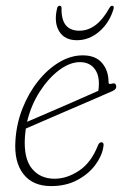

<svg xmlns="http://www.w3.org/2000/svg" viewBox="-20 -638 432 666"><path d="M338 -125.5Q332.5 -94.5 309.2 -64Q286 -33.5 247.2 -13Q208.5 7.5 157 7.5Q93.5 7.5 61 -34.5Q28.5 -76.5 33.5 -150Q37 -208.5 58 -261.8Q79 -315 112 -356.5Q145 -398 185.2 -422Q225.5 -446 267 -446Q311.5 -446 334 -419.5Q356.5 -393 356.5 -353.5Q356.5 -344 366.5 -347.5Q381.5 -352.5 383 -339.5Q385 -329 370 -322Q336 -307 291.8 -288Q247.5 -269 203 -249.8Q158.5 -230.5 122.5 -215Q86.5 -199.5 69.5 -192Q67.5 -178 66.5 -164Q61.5 -89.5 90.2 -53.8Q119 -18 169.5 -18Q212 -18 254 -45.8Q296 -73.5 319.5 -133Q324 -144.5 331.5 -144.5Q342.5 -144.5 338 -125.5ZM257 -422.5Q222.5 -422.5 185.2 -394.8Q148 -367 117.8 -320Q87.5 -273 74 -215.5Q98.5 -226 141.5 -244.5Q184.5 -263 233 -284.2Q281.5 -305.5 321 -323Q323 -333 323 -348.5Q323 -382.5 305.5 -402.5Q288 -422.5 257 -422.5ZM255.5 -531.5Q315.5 -531.5 359 -609.5Q363.5 -618 369 -618Q376.5 -618 374 -607.5Q360 -559.5 324.8 -529Q289.5 -498.5 247 -498.5Q204 -498.5 185.2 -529.5Q166.5 -560.5 178 -609Q180 -618 187 -618Q193.5 -618 193.5 -609.5Q191.5 -531.5 255.5 -531.5Z"/></svg>

Font: Fraunces 72pt S100 Thin
Style: Italic
Weight: 100
Italic angle: -16°
Version: Version 1.000; ttfautohint (v1.8.3)